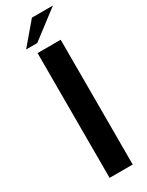

<svg xmlns="http://www.w3.org/2000/svg" viewBox="-234 -937 745 973"><g transform="rotate(-30 139.0 -450.0)"><path d="M89.8 0V-730H225.1V0ZM154.8 -899.9H277.8L113.8 -774.9H48.8Z"/></g></svg>

Font: Miedinger*
Style: Bold
Weight: 700
Version: Version 001.000